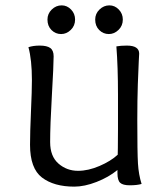

<svg xmlns="http://www.w3.org/2000/svg" viewBox="-20 -689 620 716"><path d="M386 -562Q365 -562 350 -577Q335 -592 335 -616Q335 -638 351 -653.5Q367 -669 388 -669Q408 -669 423 -653.5Q438 -638 438 -616Q438 -593 422 -577.5Q406 -562 386 -562ZM208 -562Q187 -562 172 -577Q157 -592 157 -616Q157 -638 173 -653.5Q189 -669 210 -669Q230 -669 245 -653.5Q260 -638 260 -616Q260 -593 244 -577.5Q228 -562 208 -562ZM86 -513Q104 -519 128 -519Q155 -519 167.5 -510Q180 -501 180 -479Q180 -446 173.5 -334Q167 -222 167 -159Q167 -106 198 -79Q229 -52 271 -52Q309 -52 351 -70Q393 -88 419 -112Q419 -117 419.5 -137.5Q420 -158 420 -208Q420 -258 420 -336Q420 -440 414 -516Q430 -519 453 -519Q499 -519 499 -489Q499 -488 497.5 -460.5Q496 -433 494 -375Q492 -317 492 -241Q492 -120 494.5 -79Q497 -38 508 -3Q491 2 464 2Q438 2 428 -7.5Q418 -17 418 -43V-55Q385 -28 340 -10.5Q295 7 257 7Q181 7 136.5 -27Q92 -61 92 -149Q92 -195 95.5 -273.5Q99 -352 99 -390Q99 -466 86 -513Z"/></svg>

Font: Overlock SC
Style: Regular
Weight: 400
Designer: Dario Muhafara
Foundry: Dario Manuel Muhafara
Version: Version 1.001